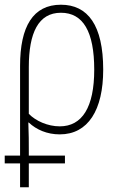

<svg xmlns="http://www.w3.org/2000/svg" viewBox="-24 -559 510 813"><path d="M-4 133H61V234H98V133H251V100H98V81C98 44 98 7 96 -40H98C130 -10 175 10 229 10C349 10 413 -93 413 -264C413 -452 348 -539 234 -539C116 -539 61 -447 61 -280V100H-4ZM229 -24C178 -24 127 -47 98 -77V-275C98 -419 138 -505 234 -505C328 -505 375 -425 375 -264C375 -105 324 -24 229 -24Z"/></svg>

Font: Noto Sans Condensed ExtraLight
Style: Regular
Weight: 200
Width: 3
Designer: Monotype Design Team
Foundry: Monotype Imaging Inc.
Version: Version 2.013